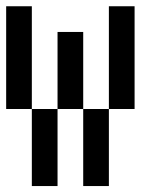

<svg xmlns="http://www.w3.org/2000/svg" viewBox="-20 -687 540 623"><path d="M0 -333.3V-666.7H83.3V-333.3ZM83.3 -83.3V-333.3H166.7V-83.3ZM166.7 -333.3V-583.3H250V-333.3ZM250 -83.3V-333.3H333.3V-83.3ZM333.3 -333.3V-666.7H416.7V-333.3Z"/></svg>

Font: GalmuriMono11 Regular
Style: Regular
Weight: 400
Designer: Lee Minseo (quiple)
Version: Version 2.399;hotconv 1.1.1;makeotfexe 2.6.0 DEVELOPMENT